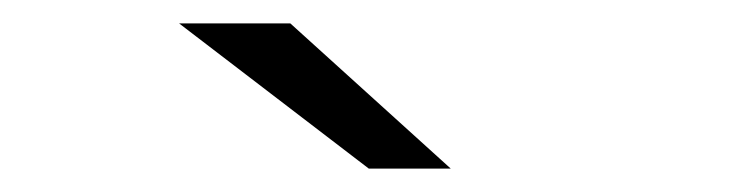

<svg xmlns="http://www.w3.org/2000/svg" viewBox="-20 -751 640 164"><path d="M365 -607 228 -731H133L295 -607Z"/></svg>

Font: Montserrat Z
Style: Regular
Weight: 400
Designer: Julieta Ulanovsky
Foundry: Julieta Ulanovsky
Version: Version 8.000